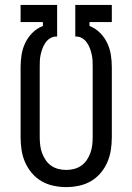

<svg xmlns="http://www.w3.org/2000/svg" viewBox="-20 -755 540 783"><path d="M250 8Q224 8 198 2.5Q172 -3 149.5 -16Q127 -29 110 -49Q93 -69 82.5 -93Q72 -117 68 -143Q64 -169 64 -195V-481Q64 -507 68 -532Q72 -557 83 -580Q94 -603 112.5 -621.5Q131 -640 155 -649V-665H64V-735H213V-606H209Q196 -606 184.5 -599Q173 -592 165.5 -581Q158 -570 153.5 -558Q149 -546 146 -533Q143 -520 142.5 -507Q142 -494 142 -481V-195Q142 -179 144 -162.5Q146 -146 151.5 -131Q157 -116 166 -102.5Q175 -89 188.5 -79.5Q202 -70 218 -66Q234 -62 250 -62Q266 -62 282 -66Q298 -70 311.5 -79.5Q325 -89 334 -102.5Q343 -116 348.5 -131Q354 -146 356 -162.5Q358 -179 358 -195V-481Q358 -494 357.5 -507Q357 -520 354 -533Q351 -546 346.5 -558Q342 -570 334.5 -581Q327 -592 315.5 -599Q304 -606 291 -606H287V-735H436V-665H345V-649Q369 -640 387.5 -621.5Q406 -603 417 -580Q428 -557 432 -532Q436 -507 436 -481V-195Q436 -169 432 -143Q428 -117 417.5 -93Q407 -69 390 -49Q373 -29 350.5 -16Q328 -3 302 2.5Q276 8 250 8Z"/></svg>

Font: Iosevka Term SS14
Style: Regular
Weight: 400
Monospace: yes
Designer: Belleve Invis
Foundry: Belleve Invis
Version: Version 24.1.1; ttfautohint (v1.8.4)